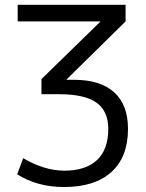

<svg xmlns="http://www.w3.org/2000/svg" viewBox="-20 -750 595 780"><path d="M419.9 -226.6Q419.9 -297.9 372.6 -332.5Q325.2 -367.2 220.7 -367.2H148.4V-428.7L386.7 -661.1V-663.1H51.8V-730.5H490.2V-663.1L251 -427.7V-425.8H281.2Q387.7 -425.8 443.8 -375Q500 -324.2 500 -226.6Q500 -112.3 432.6 -51.3Q365.2 9.8 240.2 9.8Q131.8 9.8 49.8 -42L74.2 -107.4Q158.2 -57.6 240.2 -56.6Q328.1 -56.6 374 -99.6Q419.9 -142.6 419.9 -226.6Z"/></svg>

Font: Gen Shin Gothic Normal
Style: Regular
Weight: 300
Designer: [Source Han Sans]
Ryoko NISHIZUKA  (kana & ideographs); Paul D. Hunt (Latin, Greek & Cyrillic); Wenlong ZHANG  (bopomofo
Version: Version 1.002.20150607